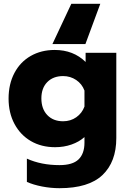

<svg xmlns="http://www.w3.org/2000/svg" viewBox="-20 -757 675 1007"><path d="M354 -737H506L428 -526H255ZM121 197V75Q196 109 292 109Q361 109 392 79Q423 49 423 -9V-38Q395 -13 355 1Q315 15 269 15Q197 15 142 -17Q87 -49 56 -107Q25 -165 25 -240Q25 -316 55.5 -374Q86 -432 141 -463.5Q196 -495 267 -495Q365 -495 429 -432V-480H590V-33Q590 92 517.5 161Q445 230 292 230Q246 230 200 221Q154 212 121 197ZM423 -198V-282Q410 -317 379.5 -337.5Q349 -358 311 -358Q259 -358 228 -326.5Q197 -295 197 -241Q197 -186 228 -153.5Q259 -121 311 -121Q350 -121 380 -142Q410 -163 423 -198Z"/></svg>

Font: Readiness
Style: Bold
Weight: 700
Designer: Katatrad Team
Foundry: CadsonDemak
Version: Version 1.00;January 16, 2020;FontCreator 12.0.0.2550 64-bit